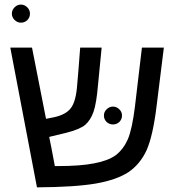

<svg xmlns="http://www.w3.org/2000/svg" viewBox="-20 -804 770 829"><path d="M326.2 -598.6Q349.6 -598.6 418.9 -598.6Q415 -558.6 403.3 -438.5Q396.5 -357.4 383.8 -321.3Q371.1 -285.2 347.7 -264.6Q323.2 -245.1 265.6 -230.5Q241.2 -224.6 192.4 -212.9Q199.2 -181.6 216.8 -86.9Q219.7 -86.9 228.5 -86.9Q327.1 -86.9 385.7 -98.6Q445.3 -109.4 479.5 -133.8Q512.7 -159.2 532.2 -203.1Q550.8 -248 562.5 -342.8Q572.3 -428.7 592.8 -598.6Q616.2 -598.6 687.5 -598.6Q679.7 -536.1 656.2 -346.7Q640.6 -218.8 613.3 -156.2Q585 -94.7 534.2 -60.5Q483.4 -27.3 394.5 -11.7Q304.7 3.9 139.6 4.9Q101.6 -196.3 24.4 -598.6Q47.9 -598.6 118.2 -598.6Q132.8 -522.5 178.7 -291Q187.5 -293 213.9 -297.9Q266.6 -309.6 287.1 -338.9Q308.6 -368.2 313.5 -440.4Q318.4 -493.2 326.2 -598.6ZM428.7 -304.7Q428.7 -321.3 440.4 -332Q452.1 -343.8 467.8 -343.8Q483.4 -343.8 495.1 -332Q506.8 -321.3 506.8 -304.7Q506.8 -289.1 495.1 -277.3Q483.4 -266.6 467.8 -266.6Q452.1 -266.6 440.4 -277.3Q428.7 -289.1 428.7 -304.7ZM31.2 -745.1Q31.2 -760.7 43 -772.5Q54.7 -784.2 70.3 -784.2Q85.9 -784.2 97.7 -772.5Q109.4 -760.7 109.4 -745.1Q109.4 -729.5 98.6 -717.8Q86.9 -706.1 70.3 -706.1Q54.7 -706.1 43 -717.8Q31.2 -729.5 31.2 -745.1Z"/></svg>

Font: Noto Sans Hebrew DECATHLON 
Style: Regular
Weight: 400
Designer: Monotype Design team
Version: Version 1.03 uh